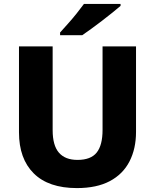

<svg xmlns="http://www.w3.org/2000/svg" viewBox="-20 -951 792 981"><path d="M675 -277Q675 -191 641.5 -126Q608 -61 541 -25.5Q474 10 373 10Q228 10 152.5 -65Q77 -140 77 -275V-714H249V-286Q249 -208 281 -171Q313 -134 376 -134Q444 -134 474 -171.5Q504 -209 504 -287V-714H675ZM596 -921Q580 -907 555 -887Q530 -867 501.5 -845Q473 -823 446 -803.5Q419 -784 400 -771H287V-785Q303 -803 326 -828.5Q349 -854 371 -881.5Q393 -909 409 -931H596Z"/></svg>

Font: Noto Sans Thai Looped ExtraBold
Style: Regular
Weight: 800
Designer: Sasikarn Vongin, Ben Mitchell
Foundry: The Fontpad Ltd
Version: Version 1.001; ttfautohint (v1.8.4.7-5d5b)